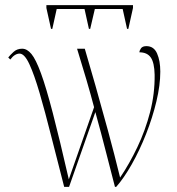

<svg xmlns="http://www.w3.org/2000/svg" viewBox="-20 -725 686 745"><path d="M178 -613 160 -694V-705H496V-694L478 -613H473L456 -690H348L330 -613H325L308 -690H200L183 -613ZM229 0Q202 -104 178.5 -197.5Q155 -291 134 -363Q113 -435 94 -476Q75 -517 56 -517Q37 -517 20 -494L12 -502Q19 -511 32.5 -523.5Q46 -536 66 -536Q85 -536 102 -515.5Q119 -495 139 -440.5Q159 -386 185 -286Q211 -186 247 -29L345 -309Q333 -355 315.5 -415Q298 -475 279 -536H309Q327 -475 350.5 -392.5Q374 -310 399 -218Q424 -126 446 -36Q482 -89 513 -154Q544 -219 562.5 -290.5Q581 -362 580 -435Q579 -482 565 -502Q551 -522 521 -522Q521 -529 527 -537.5Q533 -546 548 -546Q577 -546 589.5 -517.5Q602 -489 602 -447Q602 -395 587 -332Q572 -269 547 -205.5Q522 -142 491.5 -88Q461 -34 431 0H426Q410 -61 392 -132Q374 -203 350 -290L248 0Z"/></svg>

Font: Noto Serif Display Condensed Thin
Style: Regular
Weight: 100
Width: 3
Designer: Monotype Design Team
Foundry: Monotype Imaging Inc.
Version: Version 2.009